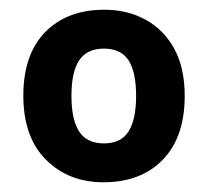

<svg xmlns="http://www.w3.org/2000/svg" viewBox="-20 -742 428 395"><path d="M360 -544.8Q360 -460 315 -413.5Q270 -367 192.8 -367Q121 -367 74.5 -413.5Q28 -460 28 -545Q28 -630 73 -676Q118 -722 195 -722Q242 -722 279.5 -701.5Q317 -681 338.5 -641.7Q360 -602.4 360 -544.8ZM127 -544.7Q127 -496 142.8 -471.5Q158.6 -447 193.8 -447Q229 -447 244.5 -471.6Q260 -496.3 260 -544.7Q260 -594 244.4 -618Q228.7 -642 193.9 -642Q159 -642 143 -618.1Q127 -594.2 127 -544.7Z"/></svg>

Font: Noto Sans Malayalam
Style: Regular
Weight: 400
Designer: Jelle Bosma - Monotype Design Team
Foundry: Monotype Imaging Inc.
Version: Version 2.103